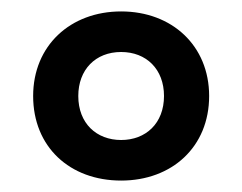

<svg xmlns="http://www.w3.org/2000/svg" viewBox="-20 -744 424 336"><path d="M192 -428C281 -428 346 -487 346 -576C346 -664 281 -724 192 -724C103 -724 38 -664 38 -576C38 -487 102 -428 192 -428ZM192 -499C149 -499 117 -528 117 -576C117 -622 147 -653 192 -653C236 -653 267 -623 267 -576C267 -528 235 -499 192 -499Z"/></svg>

Font: Noto Sans Sinhala UI Condensed SemiBold
Style: Regular
Weight: 600
Width: 3
Designer: Jelle Bosma - Monotype Design Team
Foundry: Monotype Imaging Inc.
Version: Version 2.006